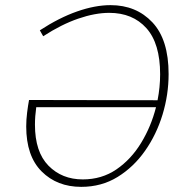

<svg xmlns="http://www.w3.org/2000/svg" viewBox="-20 -720 741 747"><path d="M296 7Q202 7 142 -53Q82 -113 82 -228Q82 -254 85.5 -282Q89 -310 93 -331L593 -330Q603 -381 603 -431Q603 -551 549.5 -610.5Q496 -670 405 -670Q350 -670 284.5 -647.5Q219 -625 148 -579L135 -602Q210 -651 280 -675.5Q350 -700 410 -700Q510 -700 573 -633Q636 -566 636 -432Q636 -352 612.5 -274.5Q589 -197 544.5 -133.5Q500 -70 437.5 -31.5Q375 7 296 7ZM116 -235Q116 -129 168.5 -75.5Q221 -22 302 -22Q376 -22 433 -61Q490 -100 529 -164Q568 -228 587 -303H121Q116 -267 116 -235Z"/></svg>

Font: Bitter ExtraLight
Style: Italic
Weight: 200
Italic angle: -9°
Designer: Sol Matas, and Bitter project Authors
Foundry: Sol Matas
Version: Version 2.001